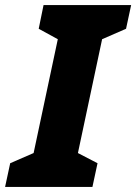

<svg xmlns="http://www.w3.org/2000/svg" viewBox="-57 -734 535 754"><path d="M-37 0H306L326 -93L249 -133L344 -580L438 -621L458 -714H114L95 -621L170 -580L75 -133L-17 -93Z"/></svg>

Font: Noto Sans Condensed Black
Style: Italic
Weight: 900
Width: 3
Italic angle: -12°
Designer: Monotype Design Team
Foundry: Monotype Imaging Inc.
Version: Version 2.013